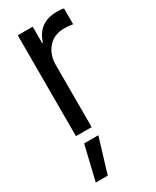

<svg xmlns="http://www.w3.org/2000/svg" viewBox="-196 -587 707 869"><g transform="rotate(-30 158.0 -152.0)"><path d="M58.6 -527.3H136.7V-441.4H140.6Q168 -531.2 265.6 -531.2Q293 -531.2 300.8 -527.3V-445.3Q296.9 -445.3 285.2 -447.3Q273.4 -449.2 253.9 -449.2Q203.1 -449.2 171.9 -414.1Q140.6 -378.9 140.6 -324.2V0H58.6ZM31.2 226.6 74.2 46.9H148.4L93.8 226.6Z"/></g></svg>

Font: 和音 by 宁静之雨，公众号njzyshare
Style: Regular
Weight: 400
Designer: Steve Matteson
Foundry: Ascender Corporation
Version: Version 6.00;June 8, 2018;FontCreator 11.0.0.2388 32-bit